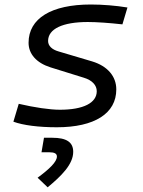

<svg xmlns="http://www.w3.org/2000/svg" viewBox="-20 -547 626 840"><path d="M228.5 9.8C394 9.8 488.8 -50.8 488.8 -155.8C488.8 -212.9 450.7 -257.8 383.3 -278.3L236.8 -321.8C207 -330.1 190.4 -346.7 190.4 -367.7C190.4 -420.4 253.4 -450.7 364.3 -450.7C402.8 -450.7 458 -446.8 515.6 -440.4L537.6 -514.2C487.3 -522.5 428.7 -527.3 377.4 -527.3C204.1 -527.3 105 -466.3 105 -359.9C105 -311 139.2 -272 200.7 -252.4L346.7 -207C382.8 -196.3 403.3 -174.3 403.3 -147.9C403.3 -96.7 344.7 -66.9 242.2 -66.9C197.3 -66.9 131.8 -76.7 62 -92.8L38.6 -14.6C80.6 1 149.4 9.8 228.5 9.8ZM188.5 272.5C248 223.1 300.3 172.4 300.3 117.2C300.3 74.7 270.5 55.7 209 55.7H172.4L161.6 119.1H194.8C218.3 119.1 229 125 229 137.7C229 161.1 196.3 192.4 144.5 230.5Z"/></svg>

Font: Cascadia Mono NF SemiLight
Style: Italic
Weight: 350
Italic angle: -10°
Monospace: yes
Designer: Aaron Bell
Foundry: Saja Typeworks
Version: Version 2404.023